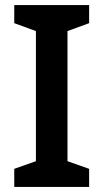

<svg xmlns="http://www.w3.org/2000/svg" viewBox="-20 -734 406 754"><path d="M330 0V-71L245 -101V-612L330 -643V-714H36V-643L121 -612V-101L36 -71V0Z"/></svg>

Font: Noto Sans Kayah Li SemiBold
Style: Regular
Weight: 600
Designer: Monotype Design Team, Sérgio Martins
Foundry: Monotype Imaging Inc.
Version: Version 2.002